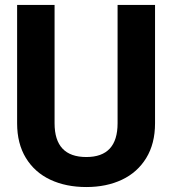

<svg xmlns="http://www.w3.org/2000/svg" viewBox="-20 -744 694 774"><path d="M328 10Q246 10 183 -19.5Q120 -49 84.5 -107Q49 -165 49 -247V-724H200V-247Q200 -111 328 -111Q454 -111 454 -247V-724H605V-247Q605 -165 569.5 -107Q534 -49 471.5 -19.5Q409 10 328 10Z"/></svg>

Font: Freesentation 8 ExtraBold
Style: Regular
Weight: 800
Designer: glyphs from Roboto by Christian Robertson / Hangul glyphs from Noto Sans CJK(Source Han Sans) by Jang Soo-young and Kang
Foundry: PT&
Version: Version 2.001